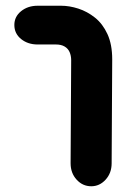

<svg xmlns="http://www.w3.org/2000/svg" viewBox="-20 -646 453 669"><path d="M371 -439 369 -77Q369 -43 348 -20Q327 3 298 3Q268 3 247 -20Q226 -43 226 -77L228 -436Q228 -452 222.5 -464.5Q217 -477 205 -484Q193 -491 175 -491H111Q77 -491 53.5 -510Q30 -529 30 -559Q30 -588 53.5 -607Q77 -626 111 -626H193Q222 -626 253 -616Q284 -606 311 -584.5Q338 -563 354.5 -527Q371 -491 371 -439Z"/></svg>

Font: Beiruti Black
Style: Regular
Weight: 900
Designer: Arlette Boutros
Foundry: Boutros
Version: Version 1.41